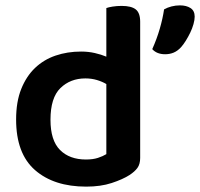

<svg xmlns="http://www.w3.org/2000/svg" viewBox="-20 -680 745 715"><path d="M502 -92Q502 -69 492 -55Q482 -41 462 -28Q437 -12 396 1.5Q355 15 301 15Q181 15 110.5 -46.5Q40 -108 40 -235Q40 -301 59 -348.5Q78 -396 110.5 -427Q143 -458 187 -473Q231 -488 282 -488Q309 -488 333 -482.5Q357 -477 376 -469V-650Q384 -653 399.5 -655.5Q415 -658 433 -658Q469 -658 485.5 -645Q502 -632 502 -599ZM376 -367Q361 -376 341 -382Q321 -388 298 -388Q242 -388 205 -352Q168 -316 168 -234Q168 -157 203.5 -121.5Q239 -86 300 -86Q326 -86 344.5 -92Q363 -98 376 -106ZM654 -504Q641 -490 626.5 -484Q612 -478 595 -478Q564 -478 547 -497Q564 -535 575 -573Q586 -611 591 -645Q603 -652 618.5 -656Q634 -660 650 -660Q674 -660 689.5 -650Q705 -640 705 -618Q705 -606 700.5 -590Q696 -574 688.5 -558.5Q681 -543 672 -528.5Q663 -514 654 -504Z"/></svg>

Font: Baloo Bhaina 2 SemiBold
Style: Regular
Weight: 600
Designer: Yesha Goshar, Manish Minz, Shuchita Grover and Ek Type
Foundry: Ek Type
Version: Version 1.640;hotconv 1.0.111;makeotfexe 2.5.65597; ttfautoh